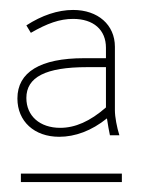

<svg xmlns="http://www.w3.org/2000/svg" viewBox="-20 -725 287 386"><path d="M99 -450C131 -450 164 -462 195 -487C197 -474 199 -462 201 -453H220C215 -469 211 -490 211 -503V-631C211 -675 177 -705 127 -705C96 -705 64 -694 33 -674L42 -659C75 -678 100 -687 127 -687C168 -687 193 -665 193 -629V-608H149C61 -608 15 -580 15 -527C15 -481 49 -450 99 -450ZM101 -468C60 -468 33 -492 33 -528C33 -570 72 -590 155 -590H193V-509C161 -481 131 -468 101 -468ZM22 -359H225V-376H22Z"/></svg>

Font: Fixel Text Thin
Style: Regular
Weight: 100
Width: 4
Designer: AlfaBravo + MacPaw
Foundry: Kyrylo Tkachov, Marchela Mozhyna, Serhii Makarenko, Maria Weinstein, Zakhar Kryvoshyya
Version: Version 1.211